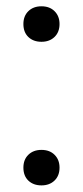

<svg xmlns="http://www.w3.org/2000/svg" viewBox="-20 -568 257 595"><path d="M108.5 6.5Q83.5 6.5 68 -8.2Q52.5 -23 52.5 -48.5Q52.5 -73.5 68 -88.5Q83.5 -103.5 108.5 -103.5Q134 -103.5 149.2 -88.2Q164.5 -73 164.5 -48.5Q164.5 -23.5 149 -8.5Q133.5 6.5 108.5 6.5ZM108.5 -438.5Q83.5 -438.5 68 -453.2Q52.5 -468 52.5 -493.5Q52.5 -518.5 68 -533.5Q83.5 -548.5 108.5 -548.5Q134 -548.5 149.2 -533.2Q164.5 -518 164.5 -493.5Q164.5 -468.5 149 -453.5Q133.5 -438.5 108.5 -438.5Z"/></svg>

Font: Encode Sans SmCnd
Style: Regular
Weight: 400
Width: 4
Designer: Multiple Designers
Foundry: Impallari Type
Version: Version 3.002; ttfautohint (v1.8.3) -l 8 -r 50 -G 200 -x 14 